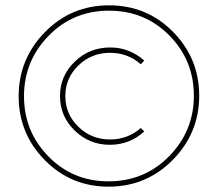

<svg xmlns="http://www.w3.org/2000/svg" viewBox="-20 -709 817 720"><path d="M387 -9Q246 -9 148 -108.5Q50 -208 50 -348Q50 -488 148.5 -588.5Q247 -689 389 -689Q531 -689 629 -589.5Q727 -490 727 -350Q727 -210 628 -109.5Q529 -9 387 -9ZM389 -669Q254 -669 162 -574.5Q70 -480 70 -348Q70 -216 161.5 -122.5Q253 -29 387 -29Q522 -29 614.5 -123.5Q707 -218 707 -350Q707 -483 615 -576Q523 -669 389 -669ZM508 -468Q459 -511 393 -511Q323 -511 274 -463.5Q225 -416 225 -349Q225 -281 274 -233.5Q323 -186 393 -186Q459 -186 508 -229L521 -216Q466 -166 392 -166Q315 -166 260 -219.5Q205 -273 205 -349Q205 -424 260 -477.5Q315 -531 393 -531Q465 -531 521 -482Z"/></svg>

Font: Montserrat arm Thin
Style: Regular
Weight: 250
Designer: Julieta Ulanovsky
Foundry: Julieta Ulanovsky
Version: Version 6.000;PS 006.000;hotconv 1.0.88;makeotf.lib2.5.64775